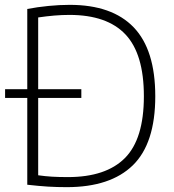

<svg xmlns="http://www.w3.org/2000/svg" viewBox="-20 -767 718 792"><path d="M255.5 5Q215.5 5 178.2 2.8Q141 0.5 92.5 -5V-363H1V-399H92.5V-730Q134.5 -738 180 -742.5Q225.5 -747 267.5 -747Q442.5 -747 531.5 -654.2Q620.5 -561.5 620.5 -370Q620.5 -175.5 528 -85.2Q435.5 5 255.5 5ZM260 -36.5Q417 -36.5 495.2 -115Q573.5 -193.5 573.5 -370Q573.5 -544.5 497.5 -625Q421.5 -705.5 266.5 -705.5Q236 -705.5 203.8 -702.8Q171.5 -700 137.5 -695V-399H315.5V-363H137.5V-44Q165.5 -40 194.5 -38.2Q223.5 -36.5 260 -36.5Z"/></svg>

Font: Encode Sans XLt
Style: Regular
Weight: 200
Designer: Multiple Designers
Foundry: Impallari Type
Version: Version 3.002; ttfautohint (v1.8.3) -l 8 -r 50 -G 200 -x 14 